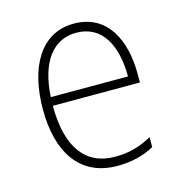

<svg xmlns="http://www.w3.org/2000/svg" viewBox="-87 -620 675 711"><g transform="rotate(-15 250.0 -264.5)"><path d="M279 11C334 11 379 -1 420 -23V-61C372 -35 331 -24 279 -24C165 -24 104 -107 104 -266H438V-298C438 -430 385 -540 257 -540C130 -540 65 -423 65 -262C65 -97 135 11 279 11ZM105 -299C113 -435 170 -505 257 -505C357 -505 401 -417 401 -299Z"/></g></svg>

Font: Noto Sans Mono ExtraCondensed ExtraLight
Style: Regular
Weight: 200
Width: 2
Designer: Monotype Design Team
Foundry: Monotype Imaging Inc.
Version: Version 2.014